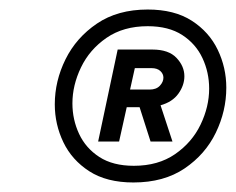

<svg xmlns="http://www.w3.org/2000/svg" viewBox="-20 -776 495 403"><path d="M260 -393Q204 -393 167.5 -416.5Q131 -440 113 -477.5Q95 -515 95 -557Q95 -606 117.5 -651.5Q140 -697 183.5 -726.5Q227 -756 290 -756Q346 -756 382.5 -732.5Q419 -709 437 -671.5Q455 -634 455 -592Q455 -543 433 -497.5Q411 -452 367.5 -422.5Q324 -393 260 -393ZM261 -428Q312 -428 347.5 -452.5Q383 -477 401 -514.5Q419 -552 419 -590Q419 -624 405 -654Q391 -684 362.5 -702.5Q334 -721 290 -721Q239 -721 203.5 -696.5Q168 -672 150 -634.5Q132 -597 132 -559Q132 -525 146 -495Q160 -465 188.5 -446.5Q217 -428 261 -428ZM186 -479 227 -672H300Q334 -672 350.5 -654.5Q367 -637 367 -616Q367 -597 354.5 -579.5Q342 -562 317 -555L342 -479H296L273 -551H246L230 -479ZM298 -633H263L253 -588H294Q308 -588 315.5 -596Q323 -604 323 -613Q323 -621 316.5 -627Q310 -633 298 -633Z"/></svg>

Font: Be Vietnam Pro Medium
Style: Italic
Weight: 500
Italic angle: -12°
Designer: Lam Bao, Tony Le, Vietanh Nguyen
Foundry: Yellow Type Foundry
Version: Version 1.002; ttfautohint (v1.8.3)